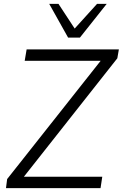

<svg xmlns="http://www.w3.org/2000/svg" viewBox="-20 -975 636 995"><path d="M11 0 17 -47 527 -692 529 -660H108L118 -719H596L588 -673L80 -29L77 -59H510L501 0ZM333 -780 235 -955H283L367 -827L483 -955H533L394 -780Z"/></svg>

Font: Nunitoga
Style: Light Italic
Weight: 300
Italic angle: -9°
Designer: Vernon Adams
Foundry: Vernon Adams
Version: Version 1.0